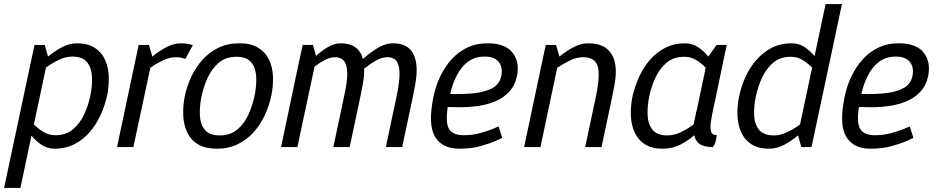

<svg xmlns="http://www.w3.org/2000/svg" viewBox="-47 -720 4584 940"><path d="M224 -58Q275 -58 309.5 -86.5Q344 -115 364.5 -159Q385 -203 395 -250Q405 -298 403.5 -342Q402 -386 380 -414.5Q358 -443 307 -443Q273 -443 239 -426Q205 -409 178 -389L119 -111Q137 -92 164 -75Q191 -58 224 -58ZM172 -500 188 -443Q219 -469 255.5 -488.5Q292 -508 330 -508Q383 -508 417 -486Q451 -464 467.5 -427Q484 -390 485.5 -344Q487 -298 477 -250Q466 -202 445 -156Q424 -110 392 -73Q360 -36 317 -14Q274 8 221 8Q184 8 155.5 -11.5Q127 -31 107 -56L53 200H-27L107 -430L122 -500Z M860 -431Q839 -440 816 -440Q783 -440 749 -423.5Q715 -407 689 -388L606 0H526L617 -430L632 -500H682L699 -443Q730 -469 766.5 -488.5Q803 -508 840 -508H841Q856 -508 870.5 -505.5Q885 -503 897 -499Z M858 -250Q868 -298 889.5 -344Q911 -390 944 -427Q977 -464 1022 -486Q1067 -508 1125 -508Q1182 -508 1217.5 -486Q1253 -464 1270.5 -427Q1288 -390 1289.5 -344Q1291 -298 1281 -250Q1271 -202 1249.5 -156Q1228 -110 1195 -73Q1162 -36 1117 -14Q1072 8 1015 8Q957 8 921.5 -14Q886 -36 869 -73Q852 -110 850 -156Q848 -202 858 -250ZM940 -250Q930 -203 931.5 -158.5Q933 -114 955 -85.5Q977 -57 1029 -57Q1080 -57 1114.5 -85.5Q1149 -114 1169 -158.5Q1189 -203 1199 -250Q1209 -297 1207.5 -341Q1206 -385 1184 -413.5Q1162 -442 1111 -442Q1059 -442 1025 -413.5Q991 -385 970.5 -341Q950 -297 940 -250Z M1975 -250 1922 0H1842L1895 -250Q1910 -322 1909 -363.5Q1908 -405 1893 -422.5Q1878 -440 1851 -440Q1821 -440 1790 -421.5Q1759 -403 1736 -384Q1737 -348 1728 -302L1718 -250L1665 0H1585L1638 -250Q1654 -322 1653 -363.5Q1652 -405 1636.5 -422.5Q1621 -440 1595 -440Q1569 -440 1542 -425.5Q1515 -411 1493 -394L1409 0H1329L1417 -418L1435 -500H1485L1500 -446Q1527 -471 1558.5 -489.5Q1590 -508 1620 -508H1621H1622H1621Q1709 -508 1730 -431Q1759 -458 1798.5 -483Q1838 -508 1877 -508Q1951 -508 1977.5 -454.5Q2004 -401 1985 -302Z M2326 -443Q2278 -443 2244.5 -418Q2211 -393 2189.5 -351Q2168 -309 2157 -260Q2214 -258 2268.5 -263Q2323 -268 2360.5 -287Q2398 -306 2407 -347Q2416 -388 2395.5 -415.5Q2375 -443 2326 -443ZM2394 -101 2412 -45Q2412 -45 2384 -32Q2356 -19 2308.5 -5.5Q2261 8 2201 8Q2117 8 2082 -52Q2047 -112 2076 -250Q2086 -298 2107.5 -344Q2129 -390 2161.5 -427Q2194 -464 2238.5 -486Q2283 -508 2340 -508Q2427 -508 2462.5 -462Q2498 -416 2484 -347Q2474 -301 2446 -271Q2418 -241 2379 -224.5Q2340 -208 2295.5 -201.5Q2251 -195 2207 -195L2145 -196Q2133 -116 2152.5 -87Q2172 -58 2222 -58Q2267 -58 2306 -69Q2345 -80 2369.5 -90.5Q2394 -101 2394 -101Z M2898 0H2818L2871 -250Q2893 -358 2878 -399Q2863 -440 2809 -440Q2775 -440 2741.5 -423Q2708 -406 2681 -388L2599 0H2519L2595 -360L2625 -500H2675L2692 -443Q2722 -468 2759 -488Q2796 -508 2833 -508H2834Q2915 -508 2947.5 -454.5Q2980 -401 2961 -302L2951 -250Z M3303 -442Q3251 -442 3217 -413.5Q3183 -385 3162.5 -341Q3142 -297 3132 -250Q3122 -203 3123.5 -158.5Q3125 -114 3147 -85.5Q3169 -57 3221 -57Q3254 -57 3288.5 -74Q3323 -91 3349 -111L3361 -169Q3363 -175 3365 -184L3408 -388Q3390 -408 3363 -425Q3336 -442 3303 -442ZM3444 0Q3399 0 3378 -15.5Q3357 -31 3352 -58Q3323 -32 3284 -12Q3245 8 3197 8Q3143 8 3109.5 -14Q3076 -36 3059.5 -73Q3043 -110 3041.5 -156Q3040 -202 3050 -250Q3061 -298 3082 -344Q3103 -390 3135 -427Q3167 -464 3210 -486Q3253 -508 3307 -508Q3344 -508 3372.5 -488Q3401 -468 3421 -443L3461 -500H3511L3496 -430L3458 -246L3447 -196Q3438 -156 3433.5 -124.5Q3429 -93 3434.5 -75.5Q3440 -58 3463 -58L3455 -21Z M3825 -442Q3773 -442 3739 -413.5Q3705 -385 3684.5 -341Q3664 -297 3654 -250Q3644 -203 3645 -158.5Q3646 -114 3668.5 -85.5Q3691 -57 3742 -57Q3775 -57 3809.5 -74Q3844 -91 3870 -111L3929 -389Q3911 -408 3884.5 -425Q3858 -442 3825 -442ZM3995 -700H4075L3941 -70L3926 0H3876L3860 -57Q3830 -31 3793 -11.5Q3756 8 3719 8Q3665 8 3631.5 -14Q3598 -36 3581.5 -73Q3565 -110 3563.5 -156Q3562 -202 3572 -250Q3582 -298 3603 -344Q3624 -390 3656.5 -427Q3689 -464 3731.5 -486Q3774 -508 3828 -508Q3865 -508 3893 -489Q3921 -470 3941 -445Z M4339 -443Q4291 -443 4257.5 -418Q4224 -393 4202.5 -351Q4181 -309 4170 -260Q4227 -258 4281.5 -263Q4336 -268 4373.5 -287Q4411 -306 4420 -347Q4429 -388 4408.5 -415.5Q4388 -443 4339 -443ZM4407 -101 4425 -45Q4425 -45 4397 -32Q4369 -19 4321.5 -5.5Q4274 8 4214 8Q4130 8 4095 -52Q4060 -112 4089 -250Q4099 -298 4120.5 -344Q4142 -390 4174.5 -427Q4207 -464 4251.5 -486Q4296 -508 4353 -508Q4440 -508 4475.5 -462Q4511 -416 4497 -347Q4487 -301 4459 -271Q4431 -241 4392 -224.5Q4353 -208 4308.5 -201.5Q4264 -195 4220 -195L4158 -196Q4146 -116 4165.5 -87Q4185 -58 4235 -58Q4280 -58 4319 -69Q4358 -80 4382.5 -90.5Q4407 -101 4407 -101Z"/></svg>

Font: Epunda Sans
Style: Italic
Weight: 400
Italic angle: -12.0243°
Designer: Simon Atzbach
Foundry: typofactur
Version: Version 2.204; ttfautohint (v1.8.4.7-5d5b)